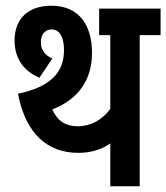

<svg xmlns="http://www.w3.org/2000/svg" viewBox="-20 -652 582 672"><path d="M469 -529H542V-622H327V-529H366V-271C339 -233 297 -210 253 -210C211 -210 182 -227 163 -269C256 -305 302 -374 302 -467C302 -567 254 -632 160 -632C78 -632 31 -586 31 -510C31 -453 58 -405 118 -380L163 -447C137 -459 123 -478 123 -504C123 -532 138 -549 161 -549C189 -549 204 -521 204 -477C204 -403 163 -349 43 -324C70 -182 148 -117 254 -117C299 -117 336 -129 366 -150V0H469Z"/></svg>

Font: Noto Sans Devanagari ExtraCondensed SemiBold
Style: Regular
Weight: 600
Width: 2
Designer: Jelle Bosma - Monotype Design Team
Foundry: Monotype Imaging Inc.
Version: Version 2.004